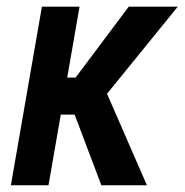

<svg xmlns="http://www.w3.org/2000/svg" viewBox="-20 -548 546 568"><path d="M215.3 -528.3 123.5 0H12.2L104 -528.3ZM505.9 -528.3 246.6 -209H134.3L137.7 -318.4H203.6L360.8 -528.3ZM279.8 0 191.4 -233.9 284.7 -297.9 414.6 0Z"/></svg>

Font: Roboto Condensed Medium
Style: Italic
Weight: 500
Italic angle: -12°
Designer: Christian Robertson
Foundry: Google
Version: Version 3.0; 2020